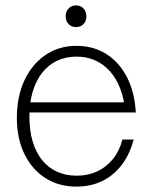

<svg xmlns="http://www.w3.org/2000/svg" viewBox="-20 -678 564 712"><path d="M263.5 14Q197.5 14 147.8 -18Q98 -50 70.2 -107.5Q42.5 -165 42.5 -241Q42.5 -319.5 70.5 -379.8Q98.5 -440 148.5 -474Q198.5 -508 263.5 -508Q326.5 -508 374.5 -477.5Q422.5 -447 451 -391.5Q479.5 -336 483.5 -261H444.5Q441 -309.5 426.5 -347.8Q412 -386 388.5 -412.8Q365 -439.5 333.5 -453.8Q302 -468 263.5 -468Q223.5 -468 191.2 -452.5Q159 -437 136.2 -408Q113.5 -379 101.2 -337.8Q89 -296.5 89 -245.5Q89 -194.5 101 -153.8Q113 -113 135.8 -84.8Q158.5 -56.5 191 -41.5Q223.5 -26.5 264.5 -26.5Q306.5 -26.5 340.8 -42.5Q375 -58.5 399 -88.5Q423 -118.5 434 -160.5H475.5Q461 -105 431 -66Q401 -27 358.8 -6.5Q316.5 14 263.5 14ZM63.5 -261V-298.5H468L469.5 -261ZM262 -577.5Q245 -577.5 234.2 -588.8Q223.5 -600 223.5 -617.5Q223.5 -635 234.2 -646.5Q245 -658 262 -658Q279 -658 289.8 -646.5Q300.5 -635 300.5 -617.5Q300.5 -600 289.8 -588.8Q279 -577.5 262 -577.5Z"/></svg>

Font: Russolo 10pt ExtraLight
Style: Regular
Weight: 200
Designer: Micah Stupak-Hahn
Version: Version 1.000